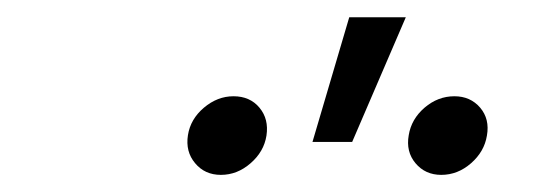

<svg xmlns="http://www.w3.org/2000/svg" viewBox="-20 -834 643 222"><path d="M490.2 -631.8Q471.7 -631.8 460.4 -645.3Q449.2 -658.7 452.6 -677.7Q455.6 -696.3 470.9 -709.5Q486.3 -722.7 505.4 -722.7Q523.9 -722.7 535.2 -709.5Q546.4 -696.3 543 -677.2Q540 -658.7 524.7 -645.3Q509.3 -631.8 490.2 -631.8ZM235.4 -631.8Q216.8 -631.8 205.6 -645.3Q194.3 -658.7 197.3 -677.7Q200.2 -696.3 215.8 -709.5Q231.4 -722.7 250 -722.7Q269 -722.7 280 -709.5Q291 -696.3 288.1 -677.2Q285.2 -658.7 269.8 -645.3Q254.4 -631.8 235.4 -631.8ZM341.3 -669.9 383.8 -814H449.2L387.2 -669.9Z"/></svg>

Font: Inter 28pt Light
Style: Italic
Weight: 300
Italic angle: -9.3988°
Designer: Rasmus Andersson
Foundry: rsms
Version: Version 4.001;git-66647c0bb